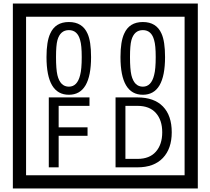

<svg xmlns="http://www.w3.org/2000/svg" viewBox="-20 -980 1195 1090"><path d="M1103 90H53V-960H1103ZM1028 15V-885H128V15ZM497 -656Q497 -442 371 -442Q244 -442 244 -656Q244 -744 265 -789Q294 -855 371 -855Q448 -855 477 -789Q497 -745 497 -656ZM444 -656Q444 -723 435 -752Q420 -809 371 -809Q322 -809 306 -752Q298 -723 298 -656Q298 -587 306 -553Q322 -488 371 -488Q419 -488 435 -554Q444 -587 444 -656ZM917 -656Q917 -442 791 -442Q664 -442 664 -656Q664 -744 685 -789Q714 -855 791 -855Q868 -855 897 -789Q917 -745 917 -656ZM864 -656Q864 -723 855 -752Q840 -809 791 -809Q742 -809 726 -752Q718 -723 718 -656Q718 -587 726 -553Q742 -488 791 -488Q839 -488 855 -554Q864 -587 864 -656ZM488 -379H313V-257H477V-209H313V-30H257V-427H488ZM955 -229Q955 -136 904.5 -83Q854 -30 760 -30H636V-427H760Q855 -427 905 -375.5Q955 -324 955 -229ZM901 -229Q901 -298 865 -338.5Q829 -379 761 -379H692V-78H761Q829 -78 865 -119Q901 -160 901 -229Z"/></svg>

Font: Unicode BMP Fallback SIL
Style: Regular
Weight: 400
Foundry: NRSI, SIL International
Version: Version 5.1 Based on Unicode 5.1